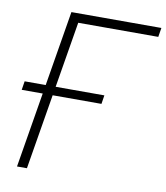

<svg xmlns="http://www.w3.org/2000/svg" viewBox="-82 -797 750 865"><g transform="rotate(10 293.0 -364.0)"><path d="M586.4 -727.5 579.6 -685.5H213.4L99.6 0H54.2L174.8 -727.5ZM15.1 -343.8 21.5 -383.8H386.2L379.9 -343.8Z"/></g></svg>

Font: Inter 18pt ExtraLight
Style: Italic
Weight: 250
Italic angle: -9.3988°
Designer: Rasmus Andersson
Foundry: rsms
Version: Version 4.001;git-66647c0bb